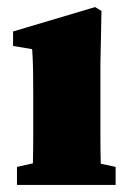

<svg xmlns="http://www.w3.org/2000/svg" viewBox="-20 -523 364 543"><path d="M28 0V-51L73 -61Q74 -98 74 -138.5Q74 -179 74 -210V-258Q74 -299 73.5 -326.5Q73 -354 71 -384L17 -393V-434L249 -503L267 -492L264 -343V-210Q264 -179 264 -137.5Q264 -96 265 -60L307 -51V0Z"/></svg>

Font: Source Serif Pro Black
Style: Regular
Weight: 900
Designer: Frank Grießhammer
Foundry: Adobe Systems Incorporated
Version: Version 3.001;hotconv 1.0.111;makeotfexe 2.5.65597